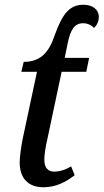

<svg xmlns="http://www.w3.org/2000/svg" viewBox="-20 -780 437 810"><path d="M163 10C216 10 258 -12 295 -41L280 -78C260 -66 235 -56 209 -56C183 -56 167 -71 167 -107C167 -128 172 -160 180 -194L240 -477H344L356 -536H253L265 -595C277 -656 295 -682 331 -682C348 -682 367 -674 376 -662C391 -675 397 -692 397 -708C397 -741 369 -760 332 -760C275 -760 244 -724 211 -632C187 -560 152 -519 80 -519L70 -477H136L75 -191C70 -165 63 -120 63 -95C63 -26 101 10 163 10Z"/></svg>

Font: Noto Serif Condensed Medium
Style: Italic
Weight: 500
Width: 3
Italic angle: -12°
Designer: Monotype Design Team
Foundry: Monotype Imaging Inc.
Version: Version 2.013